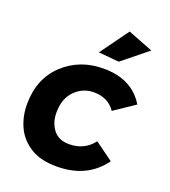

<svg xmlns="http://www.w3.org/2000/svg" viewBox="-140 -867 862 975"><g transform="rotate(20 291.0 -379.5)"><path d="M393 -602 282 -612 393 -765 529 -712ZM278 6Q192.5 6 138 -27Q80.5 -62.5 54.8 -118.5Q29 -174.5 29 -240Q29 -378 117 -460.5Q205 -543 334 -543Q488 -543 556 -430L445 -355Q406 -413 328 -413Q270 -413 227 -370.5Q184 -328 184 -251Q184 -197 213 -159.5Q242 -122 298 -122Q381 -122 429 -185L528 -113Q442 6 278 6Z"/></g></svg>

Font: Argentum Sans SemiBold
Style: Italic
Weight: 600
Italic angle: -11°
Designer: Julieta Ulanovsky (font), Cristiano Sobral (main changes and remaster)
Foundry: Julieta Ulanovsky (font), Cristiano Sobral (main changes and remaster)
Version: Version 2.007;June 15, 2022;FontCreator 14.0.0.2814 64-bit; 